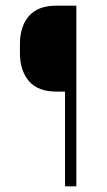

<svg xmlns="http://www.w3.org/2000/svg" viewBox="-20 -659 377 679"><path d="M223 -335H180Q114 -335 82.2 -372.2Q50.5 -409.5 50.5 -472V-503Q50.5 -565.5 82.2 -602.2Q114 -639 179.5 -639H222.5ZM250 -639V0H210V-639Z"/></svg>

Font: Anek Kannada Medium ExtraLight
Style: Regular
Weight: 250
Version: Version 1.003